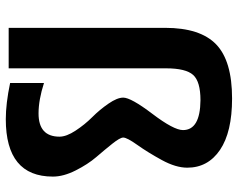

<svg xmlns="http://www.w3.org/2000/svg" viewBox="-98 -702 810 653"><g transform="rotate(90 306.5 -375.0)"><path d="M365.2 -101.6Q444.3 -101.6 444.3 -172.9Q444.3 -196.3 423.8 -227.5Q403.3 -258.8 377.9 -284.2Q352.5 -309.6 332 -339.4Q311.5 -369.1 311.5 -389.6Q311.5 -416 366.7 -488.8Q421.9 -561.5 421.9 -592.8Q421.9 -651.4 320.3 -652.3Q256.8 -652.3 234.4 -627.4Q211.9 -602.5 211.9 -535.2V0H74.2V-532.2Q74.2 -651.4 130.4 -705.6Q186.5 -759.8 314.5 -759.8Q428.7 -759.8 489.3 -718.8Q549.8 -677.7 549.8 -607.4Q549.8 -568.4 523.9 -521Q498 -473.6 472.7 -438Q447.3 -402.3 447.3 -389.6Q447.3 -378.9 468.3 -352.5Q489.3 -326.2 513.7 -297.9Q538.1 -269.5 559.1 -228Q580.1 -186.5 580.1 -150.4Q580.1 9.8 384.8 9.8Q332 9.8 261.7 -4.9V-120.1Q319.3 -101.6 365.2 -101.6Z"/></g></svg>

Font: Mgen+ 1c bold
Style: Bold
Weight: 700
Designer: [Source Han Sans]
Ryoko NISHIZUKA  (kana & ideographs); Paul D. Hunt (Latin, Greek & Cyrillic); Wenlong ZHANG  (bopomofo
Version: Version 1.059.20150602